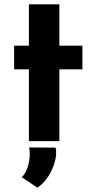

<svg xmlns="http://www.w3.org/2000/svg" viewBox="-20 -649 434 883"><path d="M113 -629H253V-439H359V-330H253V0H113V-330H45V-439H113ZM152 214 80 166Q102 145 111.5 104.5Q121 64 114 29L236 30Q242 58 232.5 93.5Q223 129 202.5 161.5Q182 194 152 214Z"/></svg>

Font: Synthetic
Style: Bold
Weight: 700
Designer: Santiago Orozco
Foundry: Typemade
Version: Version 2.000; ttfautohint (v1.8.4.7-5d5b)